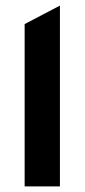

<svg xmlns="http://www.w3.org/2000/svg" viewBox="-20 -665 302 685"><path d="M193.8 -645V0H67.9V-579.1Z"/></svg>

Font: Tajawal
Style: Bold
Weight: 700
Designer: Boutros Fonts
Foundry: Created by Boutros International 2017
Version: Version 1.700